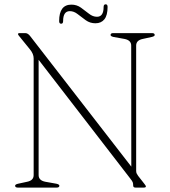

<svg xmlns="http://www.w3.org/2000/svg" viewBox="-20 -850 770 870"><path d="M249 -8.5Q249 0 236.5 0H61Q48.5 0 48.5 -8.5Q48.5 -14.5 62 -17.5L103.5 -26.5Q132.5 -32.5 132.5 -56.5V-585.5Q132.5 -606 115.5 -626.5L68 -685Q61.5 -692.5 61.5 -695.5Q61.5 -700 69.5 -700H94.5Q106.5 -700 117 -686L575 -95L574.5 -643.5Q574.5 -667.5 544.5 -673.5L494.5 -682.5Q481 -685.5 481 -691.5Q481 -700 493 -700H668.5Q681 -700 681 -691.5Q681 -685.5 667.5 -682.5L626.5 -673.5Q597 -667.5 597 -643.5V-76Q597 -68.5 599.5 -63.5Q602 -58.5 606 -53L633 -18.5Q641 -9 641 -5Q641 0 631 0H594Q583.5 0 583.5 -9Q583.5 -18 581.5 -23.8Q579.5 -29.5 571 -40L155 -579V-56.5Q155 -32.5 185 -26.5L235.5 -17.5Q249 -14.5 249 -8.5ZM412.5 -744.5Q388 -744.5 368.8 -758.2Q349.5 -772 332.2 -785.8Q315 -799.5 296.5 -799.5Q266 -799.5 266 -754.5Q266 -742.5 257 -742.5Q248 -742.5 248 -754.5Q248 -829 303.5 -829Q328 -829 347 -815.2Q366 -801.5 383.2 -787.8Q400.5 -774 419.5 -774Q449.5 -774 449.5 -818.5Q449.5 -830.5 459 -830.5Q467.5 -830.5 467.5 -818.5Q467.5 -780.5 453 -762.5Q438.5 -744.5 412.5 -744.5Z"/></svg>

Font: Fraunces 72pt S050 Thin
Style: Regular
Weight: 100
Version: Version 1.000; ttfautohint (v1.8.3)